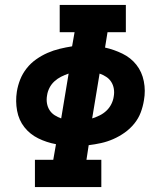

<svg xmlns="http://www.w3.org/2000/svg" viewBox="-20 -755 640 775"><path d="M121 0V-110H195L206 -173Q168 -180 134.5 -196.5Q101 -213 78.5 -241.5Q56 -270 49 -308Q42 -346 48 -385Q52 -410 61.5 -434Q71 -458 87.5 -479Q104 -500 126 -515.5Q148 -531 172 -541.5Q196 -552 221 -558Q246 -564 271 -568L281 -625H221V-735H488V-625H414L404 -563Q440 -555 474 -538.5Q508 -522 530.5 -493.5Q553 -465 560.5 -427Q568 -389 561 -350Q557 -325 548 -301Q539 -277 522 -256Q505 -235 483 -219.5Q461 -204 437 -193.5Q413 -183 388 -177.5Q363 -172 338 -169L329 -110H389V0ZM352 -277Q368 -282 383 -289.5Q398 -297 410 -308.5Q422 -320 429.5 -335Q437 -350 439 -365Q442 -381 439.5 -396.5Q437 -412 429 -424.5Q421 -437 408.5 -445Q396 -453 382 -458ZM227 -277 257 -458Q242 -453 227 -445.5Q212 -438 199.5 -426.5Q187 -415 179.5 -400Q172 -385 170 -370Q167 -354 169.5 -338.5Q172 -323 180 -310.5Q188 -298 200.5 -290Q213 -282 227 -277Z"/></svg>

Font: Iosevka Slab XBdExObl
Style: Regular
Weight: 800
Width: 7
Italic angle: -9°
Monospace: yes
Designer: Belleve Invis
Foundry: Belleve Invis
Version: Version 11.1.0; ttfautohint (v1.8.3)